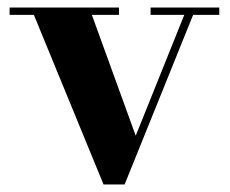

<svg xmlns="http://www.w3.org/2000/svg" viewBox="-20 -480 610 510"><path d="M340.5 -119.5 224 -440.5H296V-460H5.5V-440.5H70L255 10H311L493 -440.5H562.5V-460H380V-440.5H469.5Z"/></svg>

Font: Bodoni* 11pt
Style: Bold
Weight: 700
Version: Version 2.3